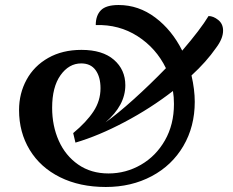

<svg xmlns="http://www.w3.org/2000/svg" viewBox="-20 -731 931 766"><path d="M870 -609Q870 -577 842 -540Q803 -484 744 -430Q757 -373 757 -325Q757 -226 711.5 -148.5Q666 -71 585 -28Q504 15 402 15Q298 15 219.5 -24Q141 -63 98.5 -133Q56 -203 56 -292Q56 -358 86 -413Q116 -468 172.5 -500Q229 -532 305 -532Q389 -532 434.5 -492.5Q480 -453 480 -391Q480 -311 401 -243Q448 -276 513 -334.5Q578 -393 642 -459Q603 -539 529 -586.5Q455 -634 362 -631Q362 -669 382.5 -690Q403 -711 453 -711Q533 -711 599.5 -661Q666 -611 707 -529Q780 -614 812 -667Q831 -667 850.5 -651.5Q870 -636 870 -609ZM670 -368Q581 -299 477 -244Q373 -189 281 -162L272 -200Q325 -244 353 -286.5Q381 -329 381 -379Q381 -424 361.5 -451Q342 -478 304 -478Q255 -478 221.5 -431Q188 -384 188 -301Q188 -229 214.5 -169.5Q241 -110 292 -74.5Q343 -39 413 -39Q482 -39 542 -73.5Q602 -108 638 -171Q674 -234 674 -316Q674 -345 670 -368Z"/></svg>

Font: Arima Madurai ExtraBold
Style: Regular
Weight: 800
Designer: Joana Correia and Natanael Gama
Foundry: NDISCOVER
Version: Version 1.019